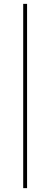

<svg xmlns="http://www.w3.org/2000/svg" viewBox="-20 -844 260 993"><path d="M100 -824V129H120V-824Z"/></svg>

Font: Argentum Sans Thin
Style: Regular
Weight: 250
Designer: Julieta Ulanovsky
Foundry: Julieta Ulanovsky
Version: Version 5.001;February 15, 2019;FontCreator 11.5.0.2425 64-b